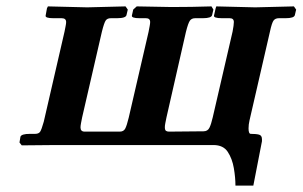

<svg xmlns="http://www.w3.org/2000/svg" viewBox="-20 -454 947 601"><path d="M825 -355 761 -77Q758 -64 758 -52Q758 -35 765 -35Q782 -35 791 -32.5Q800 -30 800 -18V-12L773 127H717Q717 102 712 72.5Q707 43 693 21.5Q679 0 648 0H155L48 1L41 -8L44 -26Q47 -35 74 -35H90Q101 -35 105.5 -41.5Q110 -48 117 -73L182 -355Q184 -366 185.5 -373Q187 -380 187 -385Q187 -397 173 -397H147Q120 -397 123 -406L127 -428L130 -434L253 -431Q279 -432 313 -432.5Q347 -433 373 -434L380 -424L376 -407Q374 -397 346 -397H327Q316 -397 311 -390Q306 -383 299 -355L237 -86Q235 -76 233.5 -68Q232 -60 232 -55Q232 -42 245 -42H355Q367 -42 372 -51.5Q377 -61 383 -86L445 -354Q447 -365 448.5 -372.5Q450 -380 450 -385Q450 -397 437 -397H417Q390 -397 393 -406L397 -424L408 -434L517 -432Q545 -432 579.5 -432.5Q614 -433 642 -434L648 -424L644 -407Q642 -397 615 -397H591Q580 -397 574.5 -389.5Q569 -382 562 -354L501 -86Q499 -76 497.5 -68.5Q496 -61 496 -56Q496 -47 499.5 -44.5Q503 -42 509 -42L617 -43Q630 -43 635.5 -54Q641 -65 646 -87L708 -355Q710 -366 711 -373Q712 -380 712 -385Q712 -397 699 -397H675Q647 -397 650 -406L655 -428L657 -434L779 -431Q805 -432 839.5 -432.5Q874 -433 900 -434L907 -424L903 -407Q901 -397 874 -397H853Q842 -397 836.5 -390Q831 -383 825 -355Z"/></svg>

Font: Libertinus Serif Semibold Italic
Style: Regular
Weight: 600
Italic angle: -11.5°
Designer: Philipp H. Poll, Khaled Hosny
Foundry: Caleb Maclennan
Version: Version 7.051;RELEASE